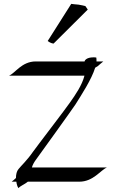

<svg xmlns="http://www.w3.org/2000/svg" viewBox="-20 -934 581 987"><path d="M255.4 -710 431.2 -884.8 418.9 -902.8C412.1 -904.8 397.9 -907.7 383.3 -910.2L362.3 -912.1C355 -913.1 349.1 -914.1 346.2 -914.1L225.1 -723.1C239.3 -712.9 248 -710.9 255.4 -710ZM460 -639.2C425.8 -639.2 415 -624 415 -618.2H164.1C90.8 -618.2 58.1 -557.1 25.9 -544.9H414.1C401.9 -496.1 367.2 -445.8 339.8 -407.2C321.8 -379.9 168.9 -181.2 148.9 -152.8C120.1 -110.8 87.9 -81.1 75.2 -64.9C65.9 -54.2 62 -37.1 62 -19C56.2 -13.2 47.9 -5.9 40 0H64C65.9 14.2 69.8 26.9 75.2 33.2C83 22 107.9 13.2 123 0H387.2C460 0 496.1 -59.1 529.8 -73.2H144C147 -85 154.8 -100.1 167 -116.2C188 -145 348.1 -367.2 367.2 -396C399.9 -448.2 451.2 -526.9 469.2 -585.9L482.9 -594.2C491.2 -602.1 501 -609.9 511.2 -618.2H476.1C476.1 -625 476.1 -631.8 475.1 -638.2C470.2 -639.2 464.8 -639.2 460 -639.2Z"/></svg>

Font: Pierce
Style: Roman
Weight: 500
Version: Version 0.2.0